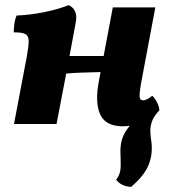

<svg xmlns="http://www.w3.org/2000/svg" viewBox="-20 -487 669 754"><path d="M35 0 86 -269Q93 -308 92.5 -327.5Q92 -347 79 -353.5Q66 -360 34 -360Q34 -377 36.5 -394.5Q39 -412 45 -426Q97 -428 152 -439Q207 -450 250 -467Q286 -449 278 -402L253 -267H387L423 -458H590L540 -192Q531 -147 529 -126Q527 -105 530.5 -99Q534 -93 542 -93Q556 -93 578 -111Q588 -102 596.5 -85.5Q605 -69 606 -54Q573 -21 535 -6Q497 9 463 9Q394 9 373 -38.5Q352 -86 369 -172L375 -204Q341 -203 305.5 -202Q270 -201 240 -198L202 0ZM495 247Q457 245 436 219Q454 196 454 165Q454 134 453 112Q452 84 459.5 59Q467 34 489.5 7Q512 -20 555 -54H606Q583 -30 576 -8Q569 14 570.5 34Q572 54 575 74Q580 121 563 162Q546 203 495 247Z"/></svg>

Font: Vollkorn ExtraBold
Style: Italic
Weight: 800
Italic angle: -11°
Designer: Friedrich Althausen
Foundry: Friedrich Althausen
Version: Version 5.000; ttfautohint (v1.8.3)